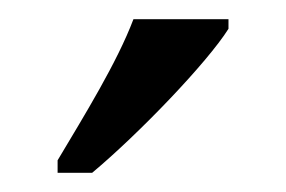

<svg xmlns="http://www.w3.org/2000/svg" viewBox="-20 -786 298 200"><path d="M40 -619V-606H76C125 -647 196 -721 218 -756V-766H119C102 -721 68 -666 40 -619Z"/></svg>

Font: Noto Serif Lao Cond
Style: Regular
Weight: 400
Width: 3
Designer: Monotype Design Team
Foundry: Monotype Imaging Inc.
Version: Version 2.004